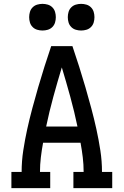

<svg xmlns="http://www.w3.org/2000/svg" viewBox="-20 -974 640 994"><path d="M39 0V-84H92Q92 -140 100.5 -195.5Q109 -251 121 -305.5Q133 -360 147.5 -414Q162 -468 177.5 -521.5Q193 -575 210 -628.5Q227 -682 245 -735H355Q373 -682 390 -628.5Q407 -575 422.5 -521.5Q438 -468 452.5 -414Q467 -360 479 -305.5Q491 -251 499.5 -195.5Q508 -140 508 -84H561V0H360V-84H413Q413 -122 408.5 -159.5Q404 -197 397 -235H203Q196 -197 191.5 -159.5Q187 -122 187 -84H240V0ZM219 -319H381Q365 -396 344 -472.5Q323 -549 300 -625Q277 -549 256 -472.5Q235 -396 219 -319ZM400 -816Q386 -816 372.5 -820Q359 -824 349 -834Q339 -844 335 -857.5Q331 -871 331 -885Q331 -899 335 -912.5Q339 -926 349 -936Q359 -946 372.5 -950Q386 -954 400 -954Q414 -954 427.5 -950Q441 -946 451 -936Q461 -926 465 -912.5Q469 -899 469 -885Q469 -871 465 -857.5Q461 -844 451 -834Q441 -824 427.5 -820Q414 -816 400 -816ZM200 -816Q186 -816 172.5 -820Q159 -824 149 -834Q139 -844 135 -857.5Q131 -871 131 -885Q131 -899 135 -912.5Q139 -926 149 -936Q159 -946 172.5 -950Q186 -954 200 -954Q214 -954 227.5 -950Q241 -946 251 -936Q261 -926 265 -912.5Q269 -899 269 -885Q269 -871 265 -857.5Q261 -844 251 -834Q241 -824 227.5 -820Q214 -816 200 -816Z"/></svg>

Font: Iosevka Curly Slab MdEx
Style: Regular
Weight: 500
Width: 7
Monospace: yes
Designer: Belleve Invis
Foundry: Belleve Invis
Version: Version 11.1.0; ttfautohint (v1.8.3)